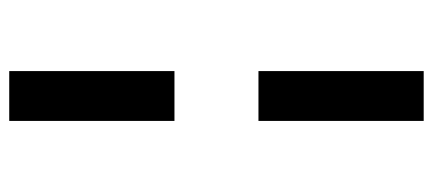

<svg xmlns="http://www.w3.org/2000/svg" viewBox="-281 -519 938 416"><g transform="rotate(90 188.0 -311.0)"><path d="M134 -402V-760H242V-402ZM134 138V-220H242V138Z"/></g></svg>

Font: IBM Plex Sans Thai Looped SemiBold
Style: Regular
Weight: 600
Designer: Mike Abbink, Paul van der Laan, Pieter van Rosmalen, Ben Mitchell, Mark Frömberg
Foundry: Bold Monday
Version: Version 1.1